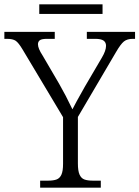

<svg xmlns="http://www.w3.org/2000/svg" viewBox="-28 -860 639 880"><path d="M156 -32H191Q217 -32 231.5 -37.5Q246 -43 253.5 -59.5Q261 -76 261 -109V-323L75 -634Q57 -664 44 -673Q31 -682 3 -682H-8V-714H223V-682H188Q163 -682 154.5 -675.5Q146 -669 146 -657Q146 -638 167 -606L243 -476Q273 -424 304 -359Q314 -380 361 -463L439 -596Q458 -628 458 -650Q458 -666 446.5 -674Q435 -682 408 -682H370V-714H591V-682H581Q555 -682 540 -670Q525 -658 503 -620L329 -324V-111Q329 -77 336.5 -60Q344 -43 358.5 -37.5Q373 -32 399 -32H434V0H156ZM152 -840H442V-796H152Z"/></svg>

Font: Noto Serif Light
Style: Regular
Weight: 300
Designer: Monotype Design Team
Foundry: Monotype Imaging Inc.
Version: Version 1.001